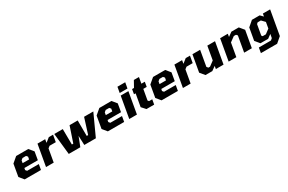

<svg xmlns="http://www.w3.org/2000/svg" viewBox="181 -2311 6133 4088"><g transform="rotate(-30 3247.5 -267.0)"><path d="M159 0 68 -111 120 -411 251 -522H549L640 -411L606 -213H275L266 -167L296 -132H583L560 0ZM294 -321H453L464 -383L434 -418H347L305 -383Z M684 0 776 -523H965L951 -441L1054 -522H1158L1129 -355H977L929 -318L873 0Z M1243 0 1188 -522H1397L1401 -141H1436L1564 -522H1764L1766 -141H1801L1921 -522H2148L1909 0H1625L1616 -228L1527 0Z M2204 0 2113 -111 2165 -411 2296 -522H2594L2685 -411L2651 -213H2320L2311 -167L2341 -132H2628L2605 0ZM2339 -321H2498L2509 -383L2479 -418H2392L2350 -383Z M2831 -581 2856 -721H3047L3022 -581ZM2730 0 2822 -523H3011L2919 0Z M3154 0 3066 -97 3121 -406H3081L3101 -522H3148L3231 -671H3356L3330 -522H3414L3394 -406H3310L3264 -146L3286 -119H3364L3343 0Z M3525 0 3434 -111 3486 -411 3617 -522H3915L4006 -411L3972 -213H3641L3632 -167L3662 -132H3949L3926 0ZM3660 -321H3819L3830 -383L3800 -418H3713L3671 -383Z M4050 0 4142 -523H4331L4317 -441L4420 -522H4524L4495 -355H4343L4295 -318L4239 0Z M4604 1 4512 -110 4585 -522H4774L4707 -140L4736 -105H4777L4893 -191L4951 -522H5140L5048 1H4859L4871 -70L4772 1Z M5174 0 5266 -523H5455L5443 -451L5543 -523H5725L5817 -411L5744 0H5555L5623 -385L5595 -417H5541L5421 -329L5363 0Z M5859 187 5881 61H6179L6220 26L6237 -67L6145 0H5956L5865 -111L5918 -411L6048 -523H6238L6305 -455L6317 -522H6495L6390 74L6258 187ZM6072 -107H6151L6258 -187L6284 -335L6206 -416H6126L6097 -389L6052 -132Z"/></g></svg>

Font: Tomorrow
Style: Bold Italic
Weight: 700
Italic angle: -10°
Designer: Tony de Marco, Monica Rizzolli
Foundry: Just in Type
Version: Version 2.002